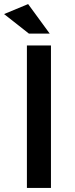

<svg xmlns="http://www.w3.org/2000/svg" viewBox="-35 -922 367 942"><path d="M209 -757H107L-15 -853L103 -902ZM97 -699H215V0H97Z"/></svg>

Font: Myanmar Khyay
Style: Regular
Weight: 400
Designer: Danh Hong
Foundry: Google Inc.
Version: Version 1.10 March 4, 2015